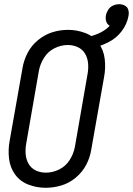

<svg xmlns="http://www.w3.org/2000/svg" viewBox="-20 -885 632 913"><path d="M420 -656 405 -711Q471 -728 502 -763H501Q489 -770 485 -783.5Q481 -797 483.5 -811Q486 -825 494.5 -838.5Q503 -852 517.5 -858.5Q532 -865 547 -865Q561 -865 573.5 -858.5Q586 -852 590 -838.5Q594 -825 591 -809Q584 -770 558.5 -736.5Q533 -703 496 -684.5Q459 -666 420 -656ZM197 8Q155 8 115.5 -7Q76 -22 52 -55Q28 -88 23 -130.5Q18 -173 26 -216L87 -561Q93 -598 111 -633Q129 -668 160.5 -694Q192 -720 228.5 -731.5Q265 -743 303 -743H304Q346 -743 385.5 -728Q425 -713 449 -680Q473 -647 478 -604.5Q483 -562 475 -519L414 -174Q408 -136 390 -101.5Q372 -67 340.5 -40.5Q309 -14 271.5 -3Q234 8 197 8ZM198 -64Q231 -64 262 -79.5Q293 -95 311.5 -124.5Q330 -154 336 -186L396 -531Q401 -557 399 -582.5Q397 -608 385 -629Q373 -650 350.5 -660.5Q328 -671 303 -671Q270 -671 239 -655.5Q208 -640 189.5 -610.5Q171 -581 165 -549L105 -204Q100 -178 102 -152.5Q104 -127 116 -106Q128 -85 150 -74.5Q172 -64 198 -64Z"/></svg>

Font: Iosevka SS08
Style: Italic
Weight: 400
Italic angle: -10°
Monospace: yes
Designer: Belleve Invis
Foundry: Belleve Invis
Version: 2.1.0; ttfautohint (v1.8.2)